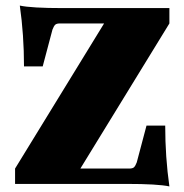

<svg xmlns="http://www.w3.org/2000/svg" viewBox="-20 -659 661 688"><path d="M587 9Q546 0 432 0H34V-55L353 -575H195Q183 -575 178 -570.5Q173 -566 168 -553L133 -421H66Q66 -534 51 -639Q92 -630 206 -630H587V-575L268 -55H443Q455 -55 460 -59.5Q465 -64 470 -77L505 -209H572Q572 -96 587 9Z"/></svg>

Font: Arapey Black
Style: Regular
Weight: 900
Designer: Eduardo Rodriguez Tunni
Foundry: Eduardo Rodriguez Tunni
Version: Version 4.000